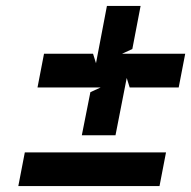

<svg xmlns="http://www.w3.org/2000/svg" viewBox="-20 -634 647 650"><path d="M42 -4H520L542 -118H64ZM107 -338H321L286 -322L257 -176H371L409 -370L419 -338H585L607 -452H393L428 -468L456 -614H342L305 -420L295 -452H129Z"/></svg>

Font: Charger EcoBold
Style: Obl
Weight: 1000
Designer: Jasper
Foundry: Cannot Into Space Fonts
Version: Version 1.1